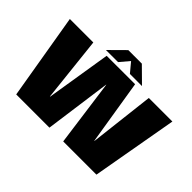

<svg xmlns="http://www.w3.org/2000/svg" viewBox="-155 -1119 1420 1420"><g transform="rotate(45 555.0 -409.0)"><path d="M129.5 0H477L548.5 -521H550L621 0H968.5L1088 -675H841.5L782 -165H780.5L698 -675H400.5L318.5 -165.5H316.5L261 -675H15.5ZM366.5 -701.5H493L555.5 -775.5L617 -701.5H743.5L625.5 -818H484Z"/></g></svg>

Font: Anybody Thin Black
Style: Regular
Weight: 900
Version: Version 1.113;gftools[0.9.25]